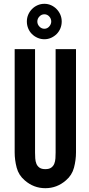

<svg xmlns="http://www.w3.org/2000/svg" viewBox="-20 -977 466 1008"><path d="M218 -89Q238 -89 249 -97Q260 -105 265 -117.5Q270 -130 271 -145.5Q272 -161 272 -176V-719H379V-177Q379 -137 368.5 -97Q358 -57 326 -30Q279 11 218 11Q157 11 110 -30Q78 -57 67.5 -97Q57 -137 57 -177V-719H164V-176Q164 -161 165 -145.5Q166 -130 171 -117.5Q176 -105 187 -97Q198 -89 218 -89ZM213 -771Q194 -771 177 -778.5Q160 -786 147.5 -798.5Q135 -811 128 -828Q121 -845 121 -864Q121 -883 128 -899.5Q135 -916 147.5 -929Q160 -942 177 -949.5Q194 -957 213 -957Q232 -957 248.5 -949.5Q265 -942 277.5 -929Q290 -916 297 -899.5Q304 -883 304 -864Q304 -845 297 -828Q290 -811 277.5 -798.5Q265 -786 248.5 -778.5Q232 -771 213 -771ZM176 -864Q176 -849 187 -837.5Q198 -826 213 -826Q228 -826 238.5 -838Q249 -850 249 -864Q249 -879 238.5 -890.5Q228 -902 213 -902Q198 -902 187 -890.5Q176 -879 176 -864Z"/></svg>

Font: Osterbar
Style: Regular
Weight: 500
Width: 3
Designer: Peter Wiegel, Basierend auf Erbar schmal-halbfette Grotesk v. Jacob Erbar
Foundry: Peter Wiegel
Version: Version 1.0